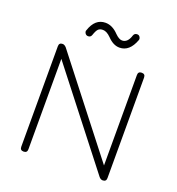

<svg xmlns="http://www.w3.org/2000/svg" viewBox="-146 -942 979 1061"><g transform="rotate(20 343.5 -412.0)"><path d="M412 -721Q375 -721 341 -757Q316 -782 294 -782Q276 -782 266.5 -772.5Q257 -763 248 -736Q243 -721 228 -721Q216 -721 210 -731Q204 -741 208 -749Q233 -824 294 -824Q335 -824 371 -786Q394 -763 412 -763Q445 -763 459 -809Q464 -824 480 -824Q491 -824 496.5 -814.5Q502 -805 499 -797Q471 -721 412 -721ZM132 -21Q132 0 111 0Q90 0 90 -21V-612Q90 -633 111 -633Q122 -633 133 -621L555 -80V-612Q555 -633 576 -633Q597 -633 597 -612V-21Q597 0 576 0Q564 0 554 -12L132 -553Z"/></g></svg>

Font: Jura Light
Style: Regular
Weight: 300
Designer: Daniel Johnson, Alexei Vanyashin
Foundry: Daniel Johnson
Version: Version 5.103